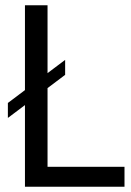

<svg xmlns="http://www.w3.org/2000/svg" viewBox="-20 -711 499 731"><path d="M75 0V-691H161V-76H454V0ZM228 -426 10 -262V-319L228 -483Z"/></svg>

Font: Average Sans
Style: Regular
Weight: 400
Designer: Eduardo Rodriguez Tunni
Foundry: Eduardo Rodriguez Tunni
Version: Version 1.002